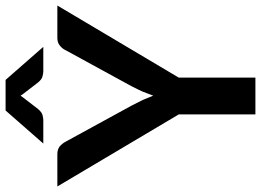

<svg xmlns="http://www.w3.org/2000/svg" viewBox="-152 -806 952 701"><g transform="rotate(-90 324.5 -456.0)"><path d="M654.3 -723.1 391.1 -279.8V0H256.8V-279.8L-6.3 -723.1H111.8Q128.9 -723.1 140.1 -714.4Q150.4 -705.6 157.2 -692.9L289.1 -451.7Q291 -447.3 298.6 -432.9Q306.2 -418.5 309.6 -411.1Q322.8 -379.4 325.2 -373Q332 -392.1 339.8 -411.1Q343.8 -420.9 359.4 -451.7L491.2 -692.9Q496.1 -704.1 507.3 -713.4Q518.6 -723.1 535.6 -723.1ZM382.8 -912.1 503.4 -774.4H414.1Q406.2 -774.4 396 -777.3Q385.3 -779.3 373.5 -793.5L332.5 -846.7Q328.6 -851.6 325.2 -857.4Q323.2 -854.5 317.4 -846.7L276.4 -793.5Q264.6 -779.8 254.4 -777.3Q243.7 -774.4 235.8 -774.4H150.4L271 -912.1Z"/></g></svg>

Font: Lato-SemiBold
Style: Bold
Weight: 500
Designer: Lukasz Dziedzic with Adam Twardoch and Botio Nikoltchev
Foundry: tyPoland Lukasz Dziedzic
Version: ""